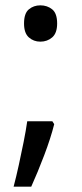

<svg xmlns="http://www.w3.org/2000/svg" viewBox="-20 -570 308 719"><path d="M70 -482Q70 -520 88 -535Q106 -550 131 -550Q157 -550 175.5 -535Q194 -520 194 -482Q194 -446 175.5 -430Q157 -414 131 -414Q106 -414 88 -430Q70 -446 70 -482ZM183 -105Q170 -53 145.5 11.5Q121 76 97 129H31Q41 91 50.5 47.5Q60 4 68.5 -38.5Q77 -81 82 -116H176Z"/></svg>

Font: Noto Sans Kharoshthi
Style: Regular
Weight: 400
Designer: Monotype Design Team
Foundry: Monotype Imaging Inc.
Version: Version 2.004; ttfautohint (v1.8.4.7-5d5b)